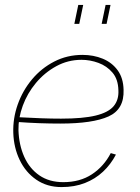

<svg xmlns="http://www.w3.org/2000/svg" viewBox="-20 -750 567 780"><path d="M230 10Q171 10 127.5 -20Q84 -50 60 -100Q36 -150 34 -210Q32 -269 52 -325.5Q72 -382 110 -427.5Q148 -473 200.5 -500Q253 -527 315 -527Q360 -527 397.5 -511.5Q435 -496 458 -464.5Q481 -433 482 -385Q485 -306 421 -277Q357 -248 225 -248Q184 -248 140.5 -249.5Q97 -251 43 -255L51 -274Q107 -271 148.5 -269.5Q190 -268 228 -268Q317 -268 368.5 -280.5Q420 -293 441.5 -318.5Q463 -344 461 -383Q460 -428 437 -455Q414 -482 380 -494.5Q346 -507 311 -507Q256 -507 208.5 -481Q161 -455 126 -413Q91 -371 72.5 -320.5Q54 -270 55 -221Q57 -161 78.5 -113Q100 -65 140 -37.5Q180 -10 237 -10Q305 -10 353.5 -42Q402 -74 430 -128L451 -122Q430 -82 398.5 -52.5Q367 -23 325 -6.5Q283 10 230 10ZM282 -653 298 -730H318L302 -653ZM393 -653 409 -730H429L413 -653Z"/></svg>

Font: Raleway Thin
Style: Italic
Weight: 100
Italic angle: -12°
Designer: Matt McInerney, Pablo Impallari, Rodrigo Fuenzalida
Foundry: Matt McInerney, Pablo Impallari, Rodrigo Fuenzalida
Version: Version 4.026